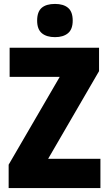

<svg xmlns="http://www.w3.org/2000/svg" viewBox="-20 -957 553 977"><path d="M491 0H24V-119L284 -566H29V-714H484V-595L225 -149H491ZM260 -937Q303 -937 326.5 -917Q350 -897 350 -852Q350 -808 326 -788Q302 -768 260 -768Q217 -768 193 -788Q169 -808 169 -852Q169 -897 192 -917Q215 -937 260 -937Z"/></svg>

Font: Noto Sans Myanmar Condensed Black
Style: Regular
Weight: 900
Width: 3
Designer: Monotype Design Team
Foundry: Monotype Imaging Inc.
Version: Version 2.107; ttfautohint (v1.8.4.7-5d5b)